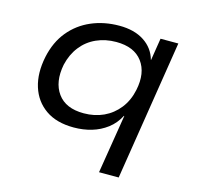

<svg xmlns="http://www.w3.org/2000/svg" viewBox="-101 -611 920 896"><g transform="rotate(15 359.0 -162.5)"><path d="M453 180 499 -104H497Q477 -65 444 -40Q411 -15 370.5 -3Q330 9 284 9Q201 9 148 -28Q95 -65 75 -129Q55 -193 72 -275Q88 -350 130 -401Q172 -452 233.5 -478.5Q295 -505 369 -505Q441 -505 488.5 -474Q536 -443 551 -389H552L569 -496H655L548 180ZM312 -67Q365 -67 408 -87Q451 -107 481 -145Q511 -183 522 -236Q540 -322 500.5 -375Q461 -428 374 -428Q322 -428 278.5 -408.5Q235 -389 205.5 -351.5Q176 -314 164 -262Q147 -175 186 -121Q225 -67 312 -67Z"/></g></svg>

Font: Nunito Sans 7pt SemiExpanded
Style: Italic
Weight: 400
Width: 6
Italic angle: -9°
Designer: Vernon Adams
Foundry: Vernon Adams
Version: Version 3.101;gftools[0.9.27]